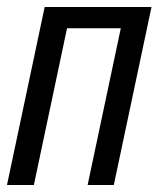

<svg xmlns="http://www.w3.org/2000/svg" viewBox="-21 -530 454 550"><path d="M-1 0 107 -510H413L305 0H230L325 -449H171L76 0Z"/></svg>

Font: Saira Condensed
Style: Italic
Weight: 400
Width: 3
Italic angle: -12°
Designer: Hector Gatti with collaboration of the Omnibus-Type team
Foundry: Omnibus-Type
Version: Version 1.100